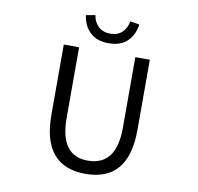

<svg xmlns="http://www.w3.org/2000/svg" viewBox="-98 -1044 1197 1159"><g transform="rotate(10 500.0 -464.0)"><path d="M236.3 -302.7V-733.4H330.1V-299.8Q330.1 -68.4 500 -68.4Q674.8 -68.4 674.8 -299.8V-733.4H763.7V-302.7Q763.7 12.7 500 12.7Q236.3 12.7 236.3 -302.7ZM336.9 -931.6 393.6 -941.4Q399.4 -900.4 427.2 -873.5Q455.1 -846.7 501 -846.7Q545.9 -846.7 573.2 -873Q600.6 -899.4 607.4 -941.4L664.1 -931.6Q656.2 -868.2 615.2 -828.1Q574.2 -788.1 501 -788.1Q427.7 -788.1 386.2 -828.1Q344.7 -868.2 336.9 -931.6Z"/></g></svg>

Font: GenEi Gothic M Regular
Style: Regular
Weight: 400
Designer: o_tamon (Modified); [Source Han Sans]
Ryoko NISHIZUKA  (kana & ideographs); Paul D. Hunt (Latin, Greek & Cyrillic); Wenl
Version: Version 1.1a;Original Version 1.004